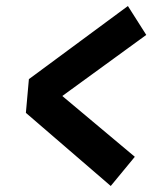

<svg xmlns="http://www.w3.org/2000/svg" viewBox="-20 -643 506 638"><path d="M466 -527 187 -324 428 -122 348 -25 66 -268 76 -380 405 -623Z"/></svg>

Font: Karla Tamil Inclined
Style: Bold
Weight: 700
Designer: Jonathan Pinhorn
Foundry: Jonathan Pinhorn
Version: Version 1.001